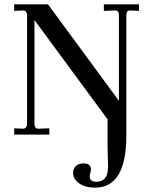

<svg xmlns="http://www.w3.org/2000/svg" viewBox="-20 -617 702 880"><path d="M529 6 138 -525V-49Q138 -27 157 -27L206 -29V0H45V-29L84 -27Q104 -27 104 -49V-548Q104 -557 98.5 -563.5Q93 -570 84 -569L45 -567V-597H200L525 -155V-549Q525 -569 508 -569H505L456 -567V-597H617V-567L578 -569H576Q559 -569 559 -548V6ZM416 243Q371 243 343 223.5Q315 204 315 176Q315 156 328 144Q341 132 362 132Q397 132 397 160Q397 166 394 176Q391 186 391 191Q391 216 422 216Q480 216 475 133Q473 75 473 59V-100H559V4Q559 243 416 243Z"/></svg>

Font: UnnaRegular
Style: Regular
Weight: 400
Designer: Jorge de Buen Unna
Foundry: Omnibus-Type
Version: Version 2.008;hotconv 1.0.109;makeotfexe 2.5.65596